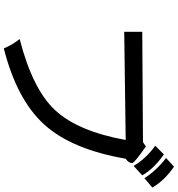

<svg xmlns="http://www.w3.org/2000/svg" viewBox="19 -914 962 1040"><g transform="rotate(90 500.0 -394.0)"><path d="M996.1 -738.3 945.3 -695.3Q902.3 -761.7 835.9 -812.5L882.8 -855.5Q957 -804.7 996.1 -738.3ZM929.7 -683.6 878.9 -636.7Q839.8 -703.1 769.5 -753.9L816.4 -800.8Q894.5 -746.1 929.7 -683.6ZM839.8 -593.8Q789.1 -300.8 654.3 -152.3Q519.5 -3.9 242.2 66.4Q222.7 19.5 191.4 -19.5Q464.8 -89.8 578.1 -212.9Q691.4 -335.9 738.3 -593.8L152.3 -585.9V-683.6L750 -687.5L773.4 -703.1Q863.3 -640.6 863.3 -628.9Q863.3 -609.4 839.8 -593.8Z"/></g></svg>

Font: Droid Sans Fallback
Style: Regular
Weight: 400
Designer: Steve Matteson
Foundry: Ascender Corporation
Version: 3.00 (Khmer version)